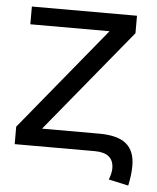

<svg xmlns="http://www.w3.org/2000/svg" viewBox="-49 -570 598 732"><g transform="rotate(5 250.0 -204.0)"><path d="M23.9 0V-66.9L346.7 -460.4H43.5V-528.3H445.8V-461.4L122.6 -67.9H340.8Q412.6 -67.9 445.3 -40.5Q478 -13.2 478 43Q478 79.1 468.8 119.6L393.1 103Q402.8 78.1 402.8 60.1Q402.8 0 330.6 0Z"/></g></svg>

Font: Arimo Nerd Font
Style: Regular
Weight: 400
Designer: Steve Matteson
Foundry: Monotype Imaging Inc.
Version: Version 1.33;Nerd Fonts 3.2.1